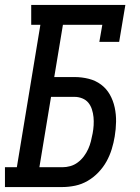

<svg xmlns="http://www.w3.org/2000/svg" viewBox="-44 -755 564 775"><path d="M-24 0V-80H24L119 -655H82V-735H462L437 -586H357L369 -655H210L175 -444H257Q286 -444 314 -437Q342 -430 364 -413.5Q386 -397 399.5 -373Q413 -349 419 -321Q425 -293 424.5 -263.5Q424 -234 419 -204Q415 -179 407 -153Q399 -127 386 -103.5Q373 -80 353.5 -59.5Q334 -39 310 -25Q286 -11 259.5 -5.5Q233 0 208 0ZM115 -80H208Q224 -80 240 -84.5Q256 -89 270 -99.5Q284 -110 294.5 -124Q305 -138 312 -153.5Q319 -169 323 -185Q327 -201 330 -217Q333 -233 334 -249.5Q335 -266 333.5 -282Q332 -298 327 -313.5Q322 -329 312.5 -340.5Q303 -352 288 -358Q273 -364 257 -364H162Z"/></svg>

Font: Iosevka Slab Medium
Style: Italic
Weight: 500
Italic angle: -9°
Monospace: yes
Designer: Belleve Invis
Foundry: Belleve Invis
Version: Version 11.1.0; ttfautohint (v1.8.3)